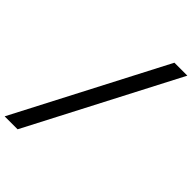

<svg xmlns="http://www.w3.org/2000/svg" viewBox="-287 -927 1174 1174"><g transform="rotate(45 300.0 -340.0)"><path d="M-7 143 495 -823H607L105 143Z"/></g></svg>

Font: Iosevka Aile Semibold
Style: Italic
Weight: 600
Italic angle: -9°
Designer: Belleve Invis
Foundry: Belleve Invis
Version: Version 31.1.0; ttfautohint (v1.8.4)